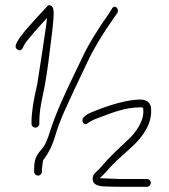

<svg xmlns="http://www.w3.org/2000/svg" viewBox="-20 -741 649 737"><path d="M529.9 -322C534.5 -275.8 499.1 -230.1 472.9 -206C445.9 -181.1 397.5 -135.1 377.7 -111.4C369.1 -101.1 361.9 -93.2 356 -87.5C347 -78.8 336.3 -72.2 335.6 -55.5C334.8 -37 349.1 -27 378.4 -25.5C398.1 -24.5 419.7 -24 443.7 -24H543.9C552.1 -24 558.9 -31.2 558.9 -39.5C558.9 -47.9 552.1 -54 543.9 -54H437.6L363.2 -57C391.9 -83.9 391.4 -89 425.1 -121.6C444.2 -139.4 466.8 -158.9 489.3 -180.1C523.9 -213 564.6 -263 559.9 -324C558.8 -345.6 545.8 -357.2 520.9 -359C473.8 -359 407.6 -342 326.2 -307.9C316.5 -303.8 308.3 -298.2 301.6 -291C288.6 -280.2 302.3 -254.9 316.1 -267.6C323.2 -274 337.7 -281.2 359.7 -289.3C402.4 -304.8 456.5 -329 518.4 -329C526 -329 529.9 -328.7 529.9 -322ZM126 -67C134 -67 141 -74.1 141 -82V-93C141 -95 142.4 -105.3 145 -124C145 -126 147 -129 151 -133C169.8 -159.6 182.4 -187 190.6 -215.3C198.8 -243.6 210.1 -274.5 224.6 -308.1C239.1 -341.7 269.3 -406.3 315.2 -502C338.4 -552.1 372.5 -609.1 417.6 -673L429.6 -690C440.3 -704.7 421.8 -724.6 411.2 -710L400 -692C351.9 -623.9 316.7 -565.5 294.4 -517L256 -437C232.7 -388.5 194.4 -308.3 171.8 -235.6C162 -204.4 152.9 -184.3 145.7 -175.4C127 -152 111 -140.2 111 -93V-82C111 -74.1 118.1 -67 126 -67ZM116 -251C124 -251 131 -258.1 131 -266V-275C131 -302.8 135.4 -335.6 144 -373.5C155.1 -421.8 164.8 -491.2 171.2 -546.5C174.7 -576.7 187.8 -665.7 185.9 -696.9C185.2 -709 181.6 -716.5 175.2 -719.5C168.8 -722.5 163.6 -721 159.5 -715C154.5 -709 148.9 -702.8 142.5 -696.5C129 -682.9 114.5 -665.7 101 -651C66.9 -614.1 46.9 -586.7 41 -569C38 -559.9 41 -553.4 50 -549.3C59 -545.2 66.3 -551 71.9 -566.8C76.3 -579.1 138.5 -649.5 160.8 -672C160.8 -661.8 124.4 -424.6 123 -418C108.4 -356.4 101 -308.4 101 -274V-265C101 -257.1 108.1 -251 116 -251Z"/></svg>

Font: MewTooHand
Style: Condensed
Weight: 400
Designer: Mew Too, Robert Jablonski
Version: Version 0.77